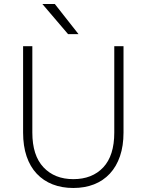

<svg xmlns="http://www.w3.org/2000/svg" viewBox="-20 -930 730 956"><path d="M345 6Q288 6 242 -12Q196 -30 163 -65Q130 -100 112.5 -151.5Q95 -203 95 -270V-700H141V-270Q141 -156 196.5 -97Q252 -38 345 -38Q439 -38 494 -96.5Q549 -155 549 -270V-700H595V-270Q595 -204 577.5 -152.5Q560 -101 527 -65.5Q494 -30 448 -12Q402 6 345 6ZM191 -910H253L371 -760H319Z"/></svg>

Font: Retni Sans Light
Style: Regular
Weight: 300
Designer: Vitaly Kuzmin
Foundry: ParaType Ltd.
Version: Version 1.00;March 2, 2019;FontCreator 11.5.0.2425 64-bit; t